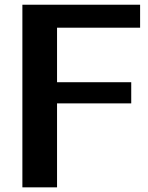

<svg xmlns="http://www.w3.org/2000/svg" viewBox="-20 -805 635 825"><path d="M225.1 0H76.2V-784.7H582V-686H225.1V-451.7H543.9V-360.8H225.1Z"/></svg>

Font: Dhyana
Style: Bold
Weight: 700
Foundry: Vernon Adams
Version: Version 1.002; ttfautohint (v0.8.51-6076)